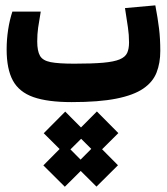

<svg xmlns="http://www.w3.org/2000/svg" viewBox="-20 -378 626 720"><path d="M248.5 4.9Q158.7 4.9 105.2 -13.9Q51.8 -32.7 28.3 -75.9Q4.9 -119.1 4.9 -192.4Q4.9 -230 10.5 -266.6Q16.1 -303.2 26.4 -334.5H132.8Q126.5 -298.8 123 -274.2Q119.6 -249.5 119.6 -223.1Q119.6 -187 129.9 -168.9Q140.1 -150.9 169.9 -145Q199.7 -139.2 258.3 -139.2Q326.2 -139.2 366.9 -142.8Q407.7 -146.5 428.7 -155.3Q449.7 -164.1 456.8 -179.4Q463.9 -194.8 463.9 -218.8Q463.9 -247.6 459.7 -275.4Q455.6 -303.2 448.7 -347.7L562.5 -357.9Q571.8 -309.1 576.4 -271Q581.1 -232.9 581.1 -187Q581.1 -141.6 567.1 -106Q553.2 -70.3 517.1 -45.7Q481 -21 416 -8.1Q351.1 4.9 248.5 4.9ZM224.6 201.7 144 121.6 224.6 40.5 305.2 121.6ZM223.1 322.3 142.6 242.2 223.1 161.1 303.7 242.2ZM343.3 201.2 262.7 121.1 343.3 40 423.8 121.1ZM341.8 321.8 261.2 241.7 341.8 160.6 422.4 241.7Z"/></svg>

Font: Cascadia Code
Style: Regular
Weight: 400
Monospace: yes
Designer: Aaron Bell
Foundry: Saja Typeworks
Version: Version 2106.017